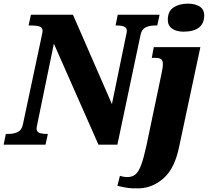

<svg xmlns="http://www.w3.org/2000/svg" viewBox="-43 -795 1142 1055"><path d="M-11 -59H1Q34 -59 55.5 -70Q77 -81 83 -112L184 -587Q191 -620 191 -625Q191 -643 175 -649Q159 -655 126 -655H114L127 -714H358L572 -223L648 -592Q654 -616 654 -625Q654 -643 639 -649Q624 -655 598 -655H592L604 -714H834L821 -655H810Q777 -655 756 -644Q735 -633 729 -602L602 0H498L253 -555L164 -123Q158 -95 158 -89Q158 -71 173.5 -65Q189 -59 215 -59H220L207 0H-23ZM879 -686Q879 -733 910.5 -754Q942 -775 990 -775Q1028 -775 1053.5 -759.5Q1079 -744 1079 -710Q1079 -666 1050 -643.5Q1021 -621 965 -621Q927 -621 903 -637.5Q879 -654 879 -686ZM602 226 616 171Q624 174 635.5 176Q647 178 656 178Q684 178 701.5 163Q719 148 732.5 112Q746 76 761 8L843 -383Q852 -424 852 -441Q852 -461 843.5 -469Q835 -477 811 -477H791L802 -536H1058L942 8Q918 129 857 183.5Q796 238 720 240Q684 241 659.5 237.5Q635 234 602 226Z"/></svg>

Font: Noto Serif NarrowBlack
Style: Italic
Weight: 900
Width: 4
Italic angle: -12°
Designer: Monotype Design Team
Foundry: Monotype Imaging Inc.
Version: Version 1.001